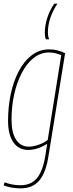

<svg xmlns="http://www.w3.org/2000/svg" viewBox="-20 -810 398 1050"><path d="M0 204 5 187Q47 203 92 203Q149 203 181.5 165Q214 127 228 41L238 -24Q214 -8 187 1Q160 10 135 10Q82 10 53 -32Q24 -74 24 -150Q24 -224 38.5 -294Q53 -364 82 -419.5Q111 -475 153 -507.5Q195 -540 250 -540Q273 -540 294.5 -534.5Q316 -529 336 -519L245 44Q231 135 194.5 177.5Q158 220 94 220Q42 220 0 204ZM315 -509Q301 -514 285 -518.5Q269 -523 248 -523Q202 -523 164 -493Q126 -463 99 -411Q72 -359 57.5 -293.5Q43 -228 43 -156Q43 -84 68 -46Q93 -8 138 -8Q161 -8 191.5 -18.5Q222 -29 241 -45ZM249 -595H231Q225 -609 225 -631Q225 -668 238 -710.5Q251 -753 277 -790H294Q242 -711 242 -633Q242 -611 249 -595Z"/></svg>

Font: Georama SemiCondensed Thin
Style: Italic
Weight: 100
Width: 4
Italic angle: -9°
Designer: Jean-Baptiste Levee
Foundry: Production Type
Version: Version 1.000